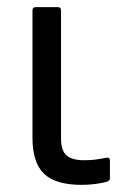

<svg xmlns="http://www.w3.org/2000/svg" viewBox="-20 -507 348 538"><path d="M209 11Q136 11 103.5 -20Q71 -51 71 -121V-478Q71 -487 80 -487H142Q151 -487 151 -478V-119Q151 -85 166.5 -71.5Q182 -58 216 -58Q234 -58 248.5 -60Q263 -62 278 -65Q288 -67 288 -57V-7Q288 -1 280 2Q267 6 247.5 8.5Q228 11 209 11Z"/></svg>

Font: Sofia Sans Semi Condensed
Style: Regular
Weight: 400
Designer: Botio Nikoltchev, Ani Petrova
Foundry: lettersoup
Version: Version 4.100; ttfautohint (v1.8.4.7-5d5b)